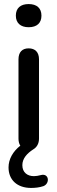

<svg xmlns="http://www.w3.org/2000/svg" viewBox="-20 -731 283 945"><path d="M121 -597C162 -597 184 -618 184 -654C184 -691 161 -711 121 -711C81 -711 58 -691 58 -654C58 -618 81 -597 121 -597ZM133 194C152 194 174 192 194 185C227 172 222 119 180 131C168 134 158 136 147 136C115 136 90 118 90 82C90 49 113 24 144 4C161 -6 172 -24 172 -49V-439C172 -474 153 -493 121 -493C89 -493 71 -474 71 -439V-49C71 -35 74 -23 80 -14C44 14 22 52 22 93C22 155 65 194 133 194Z"/></svg>

Font: Nunito SemiBold
Style: Regular
Weight: 600
Designer: Vernon Adams
Foundry: Vernon Adams
Version: Version 3.602